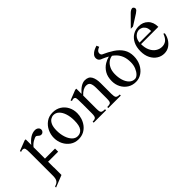

<svg xmlns="http://www.w3.org/2000/svg" viewBox="1 -1434 2432 2432"><g transform="rotate(-45 1217.0 -218.5)"><path d="M117.2 -274.4Q117.2 -321.8 116 -344Q114.7 -366.2 111.6 -375Q108.4 -383.8 103 -389.6Q92.3 -395.5 79.3 -396.5Q66.4 -397.5 46.4 -388.7L41.5 -406.2L179.7 -460H198.7V-359.9Q278.8 -460 363.3 -460Q390.1 -460 408.4 -445.1Q426.8 -430.2 426.8 -406.2Q426.8 -388.7 413.8 -374.8Q400.9 -360.8 382.3 -360.8Q366.2 -360.8 354.5 -369.6Q342.8 -378.4 333.3 -387Q323.7 -395.5 313 -395.5Q300.8 -395.5 263.9 -375.2Q227.1 -355 198.7 -319.3V-114.3H378.9V-58.6H198.7V43H200.2V179.7L39.1 244.1V225.6Q61 219.2 76.2 210.2Q91.3 201.2 100.3 187.7Q109.4 174.3 113.3 154.8Q117.2 135.3 117.2 107.4Z M895.5 -231.9Q895.5 -189 881.6 -145.3Q867.7 -101.6 840.1 -65.4Q812.5 -29.3 771.2 -7.3Q730 14.6 674.8 14.6Q612.3 14.6 564.7 -18.1Q517.1 -50.8 490.2 -104Q463.4 -157.2 463.4 -219.2Q463.4 -279.8 489.5 -334.7Q515.6 -389.6 564.2 -424.8Q612.8 -460 679.7 -460Q744.1 -460 792.7 -429.7Q841.3 -399.4 868.4 -347.7Q895.5 -295.9 895.5 -231.9ZM804.2 -194.3Q804.2 -260.7 787.1 -314Q770 -367.2 738.8 -398.2Q707.5 -429.2 664.6 -429.2Q639.2 -429.2 613.5 -413.8Q587.9 -398.4 570.8 -361.6Q553.7 -324.7 553.7 -259.8Q553.7 -195.8 571.3 -141.4Q588.9 -86.9 620.6 -54Q652.3 -21 695.3 -21Q743.7 -21 773.9 -59.8Q804.2 -98.6 804.2 -194.3Z M1442.9 0H1218.8V-18.6Q1252 -18.6 1267.3 -24.9Q1282.7 -31.2 1287.1 -49.1Q1291.5 -66.9 1291.5 -101.1V-283.7Q1291.5 -344.7 1276.4 -372.6Q1261.2 -400.4 1221.7 -400.4Q1163.6 -400.4 1106 -336.9V-101.1Q1106 -66.4 1110.8 -48.6Q1115.7 -30.8 1131.3 -24.7Q1147 -18.6 1179.2 -18.6V0H957V-18.6Q999 -18.6 1011.7 -34.2Q1024.4 -49.8 1024.4 -101.1V-267.6Q1024.4 -320.8 1022.9 -345.5Q1021.5 -370.1 1018.3 -378.2Q1015.1 -386.2 1009.8 -389.6Q993.2 -403.8 957 -388.7L949.2 -406.2L1085.9 -460H1106V-366.7Q1186 -460 1256.3 -460Q1321.8 -460 1347.7 -414.1Q1373.5 -368.2 1373.5 -293V-101.1Q1373.5 -51.3 1385.7 -34.9Q1397.9 -18.6 1442.9 -18.6Z M1720.2 -435.1Q1686.5 -431.2 1656.7 -410.6Q1624 -387.7 1603.3 -346.9Q1582.5 -306.2 1581.1 -250Q1579.6 -186 1595.9 -134Q1612.3 -82 1643.6 -51.5Q1674.8 -21 1717.8 -21Q1744.1 -21 1770.3 -46.6Q1796.4 -72.3 1814 -115Q1831.5 -157.7 1831.5 -209Q1831.5 -274.4 1813 -320.8Q1794.4 -367.2 1761.7 -399.9Q1742.7 -418.9 1720.2 -435.1ZM1642.1 -536.6Q1722.7 -501 1780.8 -462.4Q1845.2 -419.4 1879.2 -364.7Q1913.1 -310.1 1913.1 -236.8Q1913.1 -166 1885 -109.1Q1856.9 -52.2 1809.3 -18.8Q1761.7 14.6 1702.1 14.6Q1639.6 14.6 1592 -15.6Q1544.4 -45.9 1517.6 -96.7Q1490.7 -147.5 1490.7 -209.5Q1490.7 -286.6 1521.7 -339.1Q1552.7 -391.6 1603 -421.9Q1642.1 -445.3 1685.5 -456.5Q1648.4 -477.5 1606 -495.6Q1591.3 -500 1578.6 -508.3Q1552.7 -524.9 1552.7 -561Q1552.7 -587.4 1571.8 -608.6Q1590.8 -629.9 1615.2 -642.3Q1639.6 -654.8 1671.4 -664.6L1686 -629.9Q1627.4 -610.4 1627.4 -567.9Q1627.4 -550.8 1637.7 -541Q1639.6 -538.6 1642.1 -536.6Z M2378.9 -173.3 2394.5 -163.6Q2388.2 -119.6 2364 -78.9Q2339.8 -38.1 2300.8 -11.7Q2261.7 14.6 2210.4 14.6Q2157.7 14.6 2113.3 -13.9Q2068.8 -42.5 2042 -95Q2015.1 -147.5 2015.1 -218.8Q2015.1 -294.4 2041.7 -348.6Q2068.4 -402.8 2115.2 -431.9Q2162.1 -460.9 2222.7 -460.9Q2296.9 -460.9 2345.7 -412.6Q2394.5 -364.3 2394.5 -279.3H2084.5Q2084.5 -212.4 2106.9 -165Q2129.4 -117.7 2166.7 -92.5Q2204.1 -67.4 2247.6 -66.4Q2291 -65.4 2323.2 -88.6Q2355.5 -111.8 2378.9 -173.3ZM2084.5 -306.6H2292.5Q2292.5 -356 2274.9 -381.8Q2257.3 -407.7 2234.4 -417Q2211.4 -426.3 2195.3 -426.3Q2155.8 -426.3 2123 -395.5Q2090.3 -364.7 2084.5 -306.6ZM2355.5 -649.4Q2355.5 -635.3 2343 -623Q2330.6 -610.8 2314.9 -600.6L2170.4 -508.8H2130.4L2269 -648.4Q2281.7 -661.6 2297.6 -671.4Q2313.5 -681.2 2329.6 -681.2Q2337.4 -681.2 2346.4 -670.4Q2355.5 -659.7 2355.5 -649.4Z"/></g></svg>

Font: BabelStone Englisc
Style: Regular
Weight: 400
Designer: Andrew West
Foundry: BabelStone
Version: Version 1.000 June 24, 2023